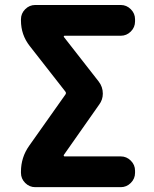

<svg xmlns="http://www.w3.org/2000/svg" viewBox="-20 -775 622 774"><path d="M377.9 -446.3Q394.5 -424.8 394.5 -397.5Q394.5 -373 379.9 -353.5L237.3 -150.4Q236.3 -148.4 237.3 -146.5Q238.3 -144.5 240.2 -144.5H466.8Q490.2 -144.5 507.3 -127.4Q524.4 -110.4 524.4 -86.9V-78.1Q524.4 -54.7 507.3 -37.6Q490.2 -20.5 466.8 -20.5H122.1Q98.6 -20.5 81.5 -37.6Q64.5 -54.7 64.5 -78.1V-83Q64.5 -140.6 97.7 -187.5L244.1 -394.5Q248 -400.4 243.2 -406.2L99.6 -589.8Q64.5 -634.8 64.5 -692.4V-697.3Q64.5 -720.7 81.5 -737.8Q98.6 -754.9 122.1 -754.9H466.8Q490.2 -754.9 507.3 -737.8Q524.4 -720.7 524.4 -697.3V-688.5Q524.4 -665 507.3 -647.9Q490.2 -630.9 466.8 -630.9H240.2Q238.3 -630.9 237.3 -628.9Q236.3 -627 238.3 -625Z"/></svg>

Font: Gen Jyuu Gothic P Bold
Style: Bold
Weight: 700
Designer: [Source Han Sans]
Ryoko NISHIZUKA  (kana & ideographs); Paul D. Hunt (Latin, Greek & Cyrillic); Wenlong ZHANG  (bopomofo
Version: Version 1.002.20150607